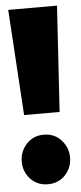

<svg xmlns="http://www.w3.org/2000/svg" viewBox="-52 -726 327 776"><g transform="rotate(-5 111.0 -338.0)"><path d="M210 -696 183 -267H39L12 -696ZM209 -80Q209 -39 181.5 -9.5Q154 20 111 20Q68 20 40.5 -9.5Q13 -39 13 -80Q13 -121 40.5 -151Q68 -181 111 -181Q154 -181 181.5 -151Q209 -121 209 -80Z"/></g></svg>

Font: Fira Sans Extra Condensed Black
Style: Regular
Weight: 900
Width: 1
Designer: Carrois Corporate & Edenspiekermann AG
Foundry: Carrois Corporate GbR & Edenspiekermann AG
Version: Version 4.203